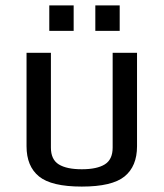

<svg xmlns="http://www.w3.org/2000/svg" viewBox="-20 -679 604 709"><path d="M78 0ZM78 -139V-484H168V-134Q168 -90 197 -72Q226 -54 282 -54Q338 -54 367 -72Q396 -90 396 -134V-484H486V-139Q486 -65 440 -27.5Q394 10 282 10Q170 10 124 -27.5Q78 -65 78 -139ZM162 -659H252V-565H162ZM332 -659H422V-565H332Z"/></svg>

Font: Play
Style: Regular
Weight: 400
Designer: Jonas Hecksher (Cyrillic expansion: Cyreal)
Foundry: Jonas Hecksher, Playtype, e-types AS
Version: Version 2.101; ttfautohint (v1.5.65-e2d9)